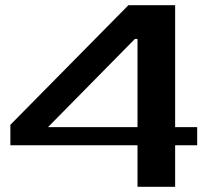

<svg xmlns="http://www.w3.org/2000/svg" viewBox="-20 -720 800 740"><path d="M740 -160H655V0H510V-160H20V-239L475 -700H655V-230H740ZM510 -230V-570H500L165 -230Z"/></svg>

Font: Prosto One
Style: Regular
Weight: 400
Designer: Pavel Emelyanov and Jovanny lemonad
Foundry: Pavel Emelyanov and Jovanny Lemonad
Version: Version 1.001